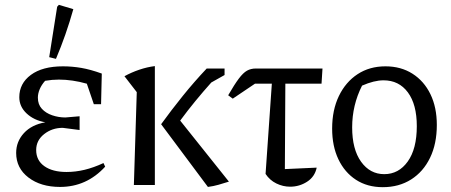

<svg xmlns="http://www.w3.org/2000/svg" viewBox="-20 -767 1869 796"><path d="M229 8Q149 8 98 -31Q47 -70 47 -133Q47 -180 79 -215Q111 -250 168 -260Q121 -268 90.5 -296.5Q60 -325 60 -364Q60 -421 108 -456.5Q156 -492 241 -492Q279 -492 317 -485.5Q355 -479 402 -462L399 -335H369L340 -420Q280 -437 224 -437Q196 -437 167 -432Q152 -415 144.5 -397Q137 -379 137 -362Q137 -334 153.5 -316Q170 -298 196.5 -289Q223 -280 251 -280L310 -285V-228L240 -237Q196 -237 163 -211Q130 -185 130 -145Q130 -102 164 -78Q198 -54 256 -54Q293 -54 330.5 -63Q368 -72 409 -91L416 -76Q339 8 229 8ZM212 -523 184 -530 217 -739 224 -747 284 -729Q254 -622 212 -523Z M535 0 547 -385 496 -451Q525 -467 557.5 -478Q590 -489 622 -493V0ZM842 8 648 -252Q690 -310 737.5 -369Q785 -428 837 -483H911V-456L856 -425Q822 -387 790 -348Q758 -309 727 -267L929 -14Q907 -7 886 -1Q865 5 842 8Z M945 -358 926 -372Q952 -417 970 -441Q988 -465 1004 -474Q1020 -483 1041 -483H1317L1313 -420H1163L1161 -66L1293 -72Q1285 -34 1253 -13.5Q1221 7 1183 7Q1153 7 1125.5 -6.5Q1098 -20 1081 -46L1107 -420H1037Z M1567 9Q1503 9 1456 -21.5Q1409 -52 1383 -106.5Q1357 -161 1357 -234Q1357 -311 1385 -369Q1413 -427 1462.5 -459.5Q1512 -492 1578 -492Q1642 -492 1690 -461.5Q1738 -431 1764.5 -376.5Q1791 -322 1791 -249Q1791 -171 1763 -113Q1735 -55 1684.5 -23Q1634 9 1567 9ZM1573 -45Q1633 -45 1670.5 -97.5Q1708 -150 1708 -244Q1708 -334 1671 -384Q1634 -434 1570 -434Q1531 -434 1481 -412Q1440 -331 1440 -239Q1440 -148 1477 -96.5Q1514 -45 1573 -45Z"/></svg>

Font: Piazzolla
Style: Regular
Weight: 400
Designer: Juan Pablo del Peral
Foundry: Huerta Tipografica
Version: Version 1.330